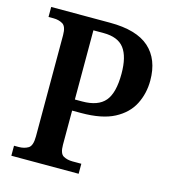

<svg xmlns="http://www.w3.org/2000/svg" viewBox="-107 -802 797 890"><g transform="rotate(15 291.5 -357.0)"><path d="M29 0V-48H51Q78 -48 97 -59.5Q116 -71 116 -116V-602Q116 -644 97 -655Q78 -666 53 -666H29V-714H311Q439 -714 500 -659.5Q561 -605 561 -503Q561 -441 534.5 -389Q508 -337 449 -306Q390 -275 290 -275H247V-111Q247 -69 265.5 -58.5Q284 -48 310 -48H352V0ZM281 -328Q357 -328 390.5 -367.5Q424 -407 424 -499Q424 -581 394 -620.5Q364 -660 295 -660H246V-328Z"/></g></svg>

Font: Noto Serif Georgian SemiCondensed SemiBold
Style: Regular
Weight: 600
Width: 4
Designer: Monotype Design Team, Akaki Razmadze
Foundry: Google LLC
Version: Version 2.003; ttfautohint (v1.8.4.7-5d5b)